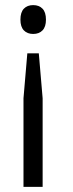

<svg xmlns="http://www.w3.org/2000/svg" viewBox="-20 -532 287 752"><path d="M147 200H72V-147L87 -323H132L147 -147ZM160 -455Q160 -427 146.5 -413Q133 -399 110 -399Q87 -399 73.5 -413Q60 -427 60 -455Q60 -484 73.5 -498Q87 -512 110 -512Q133 -512 146.5 -498Q160 -484 160 -455Z"/></svg>

Font: PT Sans Narrow
Style: Regular
Weight: 400
Width: 3
Designer: A.Korolkova, O.Umpeleva, V.Yefimov
Foundry: ParaType Ltd
Version: Version 2.003W OFL